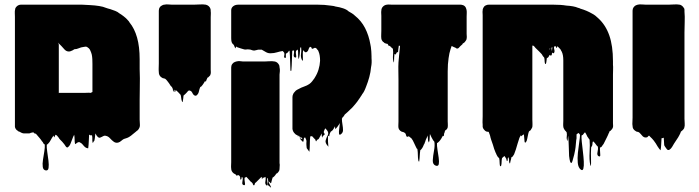

<svg xmlns="http://www.w3.org/2000/svg" viewBox="-20 -592 3140 862"><path d="M190 58Q189 69 192 89Q195 109 197.5 129Q200 149 198 162Q196 175 185 173Q174 171 172 157.5Q170 144 173 125Q176 106 179 87.5Q182 69 181 57Q180 57 177 54Q175 52 175 52Q174 50 172.5 47Q171 44 169 43Q164 35 158 28Q152 21 146 14L140 7Q138 9 138 9Q137 9 134 6Q133 5 132 4Q131 3 129 2Q125 3 123 3.5Q121 4 119 4Q115 7 110 7H92Q81 8 69 0L61 -3Q60 -5 58.5 -6Q57 -7 55 -8Q48 -15 47 -23V-516Q47 -524 46.5 -533.5Q46 -543 48 -550Q48 -552 48.5 -553Q49 -554 49 -555Q51 -559 52 -560Q54 -562 55 -563Q56 -564 57 -565Q65 -571 74 -571H348Q358 -570 367.5 -570Q377 -570 386 -569Q406 -568 425 -565Q444 -562 455 -557L464 -554Q467 -553 469.5 -552.5Q472 -552 475 -551Q487 -547 497.5 -543Q508 -539 516 -532Q520 -530 524 -527Q528 -524 535 -519Q546 -511 556 -499Q560 -495 561 -492Q584 -464 595.5 -423Q607 -382 607 -326V-282Q608 -267 608 -240.5Q608 -214 607.5 -187Q607 -160 607 -145V-54Q607 -45 608 -34Q609 -23 604 -15L600 -9Q599 -8 598 -7Q597 -6 595 -5Q592 -3 588 1Q581 6 575 11.5Q569 17 561 22Q555 26 548.5 28Q542 30 536 32Q529 36 523.5 41Q518 46 511 48Q500 51 491 44.5Q482 38 474 29Q466 20 456 18Q451 16 446 18Q441 20 436 23Q433 24 430.5 25.5Q428 27 424 26Q419 24 414.5 17.5Q410 11 408 7Q407 14 406.5 22Q406 30 404 38Q404 40 402.5 41Q401 42 400 44Q399 45 398 48Q397 51 396 49Q394 41 394.5 32.5Q395 24 393 15Q391 16 388 16Q386 16 383 13Q382 14 381 13.5Q380 13 380 14Q379 29 378.5 44Q378 59 376 73Q376 75 372 73Q370 73 368 72Q366 71 364 70Q357 65 352.5 58.5Q348 52 340 48Q334 43 325 50Q323 51 321 53Q317 55 317 55Q315 45 315 34Q315 23 313 13Q308 22 304.5 32.5Q301 43 297 52Q296 55 294.5 57.5Q293 60 291 63Q290 64 286.5 67.5Q283 71 281 70Q277 69 274 63.5Q271 58 269 56L259 44Q255 40 251.5 36.5Q248 33 245 29Q245 27 243.5 26Q242 25 242 25V24Q239 20 236 17Q233 14 229 13Q227 17 226 20Q225 23 224 25Q220 18 218 13Q212 0 214 2.5Q216 5 218.5 12.5Q221 20 217 21Q217 22 216 23.5Q215 25 215 24Q213 28 211 31Q209 34 207 38Q205 42 202.5 45.5Q200 49 197 52Q196 53 194 55Q192 57 190 58ZM248 -393 242 -399Q233 -409 233.5 -409Q234 -409 238.5 -403.5Q243 -398 244 -392V-179Q244 -171 244 -173.5Q244 -176 248 -175H359Q366 -175 373 -175.5Q380 -176 387 -175L395 -179V-305Q395 -316 394.5 -326.5Q394 -337 392 -347Q390 -355 386 -364Q385 -367 383 -370Q381 -373 379 -375L371 -381Q367 -383 363 -382.5Q359 -382 354 -381Q344 -380 334 -375.5Q324 -371 314 -371Q312 -370 310 -368.5Q308 -367 306 -366Q302 -364 296.5 -362Q291 -360 286 -361Q277 -362 269.5 -370Q262 -378 256 -385Z M800 -134Q799 -133 797.5 -135.5Q796 -138 796 -140Q794 -146 793.5 -152.5Q793 -159 791 -166Q792 -165 786.5 -171Q781 -177 779 -179Q777 -181 774 -183.5Q771 -186 771 -186L769 -188Q768 -187 767.5 -183Q767 -179 765 -179Q763 -180 763.5 -184Q764 -188 762 -189Q760 -190 760 -185Q760 -180 758 -181Q756 -184 756.5 -188Q757 -192 752 -201L746 -207Q742 -213 739 -218Q735 -223 731 -228.5Q727 -234 722 -238Q720 -239 716.5 -240Q713 -241 711 -241Q709 -242 707 -243.5Q705 -245 703 -246Q693 -254 693 -268Q692 -278 692.5 -288Q693 -298 693 -307V-544Q693 -549 694 -552Q696 -558 698 -560Q699 -562 700.5 -563Q702 -564 703 -565Q706 -567 710 -569Q714 -571 718 -571Q726 -573 735.5 -572Q745 -571 752 -571H851Q864 -571 877.5 -572Q891 -573 904 -571Q920 -567 925 -552Q926 -549 926 -541Q927 -535 926.5 -528.5Q926 -522 926 -515V-279Q926 -275 926.5 -269Q927 -263 925 -258Q924 -254 922.5 -252.5Q921 -251 919 -249Q918 -248 917 -247Q916 -246 915 -245Q915 -245 914.5 -244.5Q914 -244 913 -244Q913 -244 912.5 -243.5Q912 -243 911 -243Q910 -241 909.5 -238.5Q909 -236 907 -234Q906 -232 905.5 -228.5Q905 -225 903 -226Q901 -226 901 -229Q898 -224 895.5 -219.5Q893 -215 889 -210Q887 -207 883 -203Q882 -202 880 -202Q880 -201 879.5 -201Q879 -201 879 -201Q875 -192 873 -181.5Q871 -171 863 -164Q857 -160 851 -165Q847 -167 843 -176Q839 -185 828 -186Q826 -185 823 -182Q820 -178 817.5 -175.5Q815 -173 811 -169Q807 -165 804 -163Q803 -156 802.5 -149Q802 -142 800 -134Z M1601 -161Q1599 -157 1596 -153Q1593 -149 1591 -146Q1588 -141 1584.5 -136.5Q1581 -132 1577 -127Q1574 -124 1571.5 -120.5Q1569 -117 1566 -114Q1562 -110 1559 -106.5Q1556 -103 1552 -100Q1546 -94 1540 -88.5Q1534 -83 1528 -78Q1526 -75 1524 -71.5Q1522 -68 1519 -66Q1519 -66 1519 -65.5Q1519 -65 1518 -65L1515 -59Q1515 -47 1517.5 -33Q1520 -19 1520 -7.5Q1520 4 1510 11Q1503 16 1502 8Q1501 0 1503 -14Q1505 -28 1506 -40Q1504 -35 1499 -29Q1495 -22 1489 -16Q1486 -13 1486 -12Q1485 -15 1484.5 -18Q1484 -21 1484 -25Q1483 -22 1479 -16L1474 -8Q1471 -5 1468 -3Q1467 -2 1466.5 -2Q1466 -2 1465 -1Q1461 6 1459.5 11.5Q1458 17 1458 20Q1458 20 1457.5 20Q1457 20 1457 19Q1453 15 1452.5 23Q1452 31 1452.5 43Q1453 55 1454 62.5Q1455 70 1453 65Q1439 50 1442 38.5Q1445 27 1451 16Q1457 5 1449 -6L1444 -12L1440 -16Q1432 -1 1434 3.5Q1436 8 1438 9Q1440 10 1433 16Q1430 17 1429 20Q1428 21 1427 24Q1426 27 1426 26Q1425 21 1424.5 16.5Q1424 12 1424 7Q1419 18 1414 26Q1413 29 1411 31Q1409 33 1408 34Q1404 36 1403 36Q1402 37 1401.5 40Q1401 43 1399 42Q1397 42 1397 39Q1397 36 1395 34L1389 28Q1383 22 1386 24Q1389 26 1380 19Q1379 20 1376 20Q1373 20 1373 20Q1371 37 1371 54.5Q1371 72 1369 89Q1369 90 1367.5 87.5Q1366 85 1365 84L1357 73Q1355 56 1355.5 50.5Q1356 45 1356 41Q1356 37 1350 25Q1349 26 1347.5 26Q1346 26 1345 27Q1344 31 1343.5 36Q1343 41 1341 45Q1340 46 1339 44Q1338 42 1336 41Q1325 30 1326 29Q1327 28 1331.5 30.5Q1336 33 1337.5 32.5Q1339 32 1330 22Q1330 25 1328 27Q1327 28 1326 24.5Q1325 21 1322 17H1321Q1317 20 1318.5 24.5Q1320 29 1316 15Q1313 15 1312 14Q1307 12 1304 8Q1295 0 1293 -13V-156Q1293 -163 1296 -169Q1298 -174 1300 -176Q1302 -179 1308 -185Q1311 -187 1314 -189Q1317 -191 1320 -192Q1332 -199 1345.5 -203.5Q1359 -208 1369 -215Q1376 -220 1381.5 -227Q1387 -234 1392 -241Q1392 -242 1392.5 -242Q1393 -242 1393 -243Q1404 -260 1410 -279.5Q1416 -299 1417 -319Q1417 -346 1410 -361Q1409 -366 1404 -370Q1403 -372 1402 -373Q1401 -374 1400 -375Q1399 -375 1399 -376Q1398 -376 1397.5 -376.5Q1397 -377 1396 -377Q1393 -378 1390 -376Q1387 -374 1384 -373Q1381 -373 1380 -374Q1376 -379 1378.5 -379Q1381 -379 1372 -382Q1367 -378 1365 -370Q1363 -362 1356 -358Q1351 -356 1347 -360Q1346 -362 1344 -364.5Q1342 -367 1341 -365Q1339 -358 1339.5 -345.5Q1340 -333 1340 -324.5Q1340 -316 1336 -322Q1329 -335 1331.5 -350Q1334 -365 1332 -379Q1328 -379 1328 -378Q1327 -368 1326.5 -358Q1326 -348 1324 -338Q1324 -335 1322.5 -330.5Q1321 -326 1320 -329Q1318 -339 1318.5 -349.5Q1319 -360 1317 -370L1313 -366Q1307 -364 1309 -364Q1307 -357 1309.5 -344Q1312 -331 1304 -334Q1297 -337 1299 -347.5Q1301 -358 1300 -366Q1299 -365 1296 -365Q1295 -364 1293.5 -364.5Q1292 -365 1292 -364Q1291 -342 1290.5 -320Q1290 -298 1288 -275Q1288 -274 1286 -274Q1284 -274 1284 -275Q1283 -297 1282.5 -319.5Q1282 -342 1280 -364Q1280 -364 1277 -364Q1276 -361 1273.5 -358.5Q1271 -356 1269 -354Q1267 -352 1264 -352Q1263 -348 1263.5 -339Q1264 -330 1259 -332Q1254 -334 1256 -341.5Q1258 -349 1256 -355Q1255 -357 1253.5 -358.5Q1252 -360 1249 -363Q1236 -361 1223 -357Q1210 -353 1197 -353Q1185 -352 1175 -357.5Q1165 -363 1155 -369H1139Q1135 -368 1131 -367Q1127 -366 1122 -365Q1115 -365 1109.5 -367.5Q1104 -370 1097 -370Q1093 -371 1087.5 -370Q1082 -369 1077 -370Q1070 -372 1061.5 -374.5Q1053 -377 1045 -380Q1044 -381 1043 -382Q1042 -383 1041 -383Q1040 -382 1038 -378Q1038 -375 1036 -375Q1037 -375 1034 -380Q1033 -383 1031.5 -386.5Q1030 -390 1029 -391Q1027 -393 1024.5 -395.5Q1022 -398 1023 -397L1020 -403Q1018 -410 1018 -421V-546Q1018 -557 1027 -564Q1036 -571 1050 -571H1406Q1422 -571 1436 -570Q1450 -569 1463 -567Q1469 -566 1474.5 -565.5Q1480 -565 1485 -563Q1505 -560 1521 -554.5Q1537 -549 1545 -541Q1552 -537 1559.5 -532.5Q1567 -528 1573 -522Q1602 -499 1619 -466Q1636 -433 1643 -392Q1645 -385 1647 -362Q1647 -359 1647.5 -352Q1648 -345 1648 -338V-331Q1649 -320 1648.5 -310Q1648 -300 1646 -291Q1644 -268 1638 -246Q1632 -224 1624 -204Q1615 -179 1606 -169Q1605 -167 1604 -165Q1603 -163 1601 -161ZM1195 230Q1184 219 1185 223Q1186 227 1191 236Q1196 245 1197 249Q1198 253 1187 242Q1180 240 1182.5 228.5Q1185 217 1183 210Q1183 209 1181.5 207.5Q1180 206 1180 208Q1179 213 1180 222Q1181 231 1181 237Q1181 243 1176 240Q1169 234 1171.5 222.5Q1174 211 1172 202Q1170 203 1168 204Q1166 205 1164 206H1159Q1159 211 1157 211Q1155 212 1155.5 208Q1156 204 1154 202L1130 226Q1128 227 1125 230Q1124 232 1123.5 235Q1123 238 1121 240Q1120 241 1118.5 239.5Q1117 238 1116 237Q1115 235 1114.5 232.5Q1114 230 1112 229Q1110 226 1105 223Q1104 221 1099 216Q1094 211 1088 204Q1087 203 1086.5 203Q1086 203 1085 202Q1084 202 1083.5 203Q1083 204 1082 204Q1082 206 1078 206Q1077 215 1079.5 228.5Q1082 242 1074 239Q1066 237 1068 226Q1070 215 1070 205Q1067 205 1065 203Q1064 207 1064 210Q1064 213 1061 214Q1058 215 1058.5 209.5Q1059 204 1057 201Q1057 200 1056.5 199.5Q1056 199 1056 198Q1052 196 1048 193Q1044 199 1043 197Q1035 189 1037.5 190Q1040 191 1043 193.5Q1046 196 1038 191L1036 190L1030 187Q1018 178 1018 165Q1017 158 1017.5 150.5Q1018 143 1018 136V-289Q1018 -294 1019 -297Q1021 -303 1023 -305L1029 -311Q1032 -313 1035 -314Q1038 -315 1041 -316Q1049 -318 1056.5 -317.5Q1064 -317 1071 -316H1168Q1176 -316 1189 -317Q1202 -318 1213 -316Q1225 -314 1232 -302Q1235 -298 1235 -290Q1237 -282 1236.5 -273Q1236 -264 1235 -257V132Q1235 136 1235 140Q1235 144 1236 148Q1236 149 1235.5 156Q1235 163 1235 166Q1235 172 1232.5 176Q1230 180 1229 181Q1226 186 1220 188Q1217 194 1211 200Q1207 204 1204 205Q1203 208 1202 211.5Q1201 215 1200 219Q1199 222 1198 227Q1197 232 1195 230Z M1942 50Q1941 61 1944 79.5Q1947 98 1949.5 116Q1952 134 1950 144.5Q1948 155 1937 152Q1922 147 1923 127.5Q1924 108 1928.5 84.5Q1933 61 1930 44L1929 43Q1925 39 1922.5 34Q1920 29 1917 24L1911 11H1910Q1909 20 1909 29.5Q1909 39 1906 47Q1906 49 1904.5 45.5Q1903 42 1902 40Q1901 34 1901 28Q1901 22 1900 16Q1898 23 1894.5 29.5Q1891 36 1889 44Q1889 45 1888.5 45.5Q1888 46 1888 46Q1887 49 1886 52Q1885 55 1883 57Q1882 61 1880 64.5Q1878 68 1876 72Q1875 73 1875 73.5Q1875 74 1873 76Q1871 80 1867 82Q1865 95 1864.5 107.5Q1864 120 1862 133Q1861 135 1859.5 132Q1858 129 1858 128Q1856 116 1856 103.5Q1856 91 1854 78Q1854 77 1853.5 77Q1853 77 1853 76Q1852 76 1851.5 75.5Q1851 75 1851 75Q1850 73 1849 71Q1848 69 1847 67Q1842 58 1838 48Q1834 38 1827 29Q1824 26 1818 22Q1818 21 1817.5 21Q1817 21 1817 21Q1814 19 1811.5 21Q1809 23 1807 22Q1804 20 1803 15Q1802 10 1800 7Q1798 5 1796.5 4Q1795 3 1793 2Q1789 0 1786 0Q1785 0 1784.5 -0.5Q1784 -1 1783 -1Q1776 -4 1771 -12Q1769 -16 1769 -18Q1768 -25 1768.5 -32Q1769 -39 1769 -46V-234Q1769 -254 1768.5 -273.5Q1768 -293 1769 -312Q1770 -318 1770 -323.5Q1770 -329 1771 -334Q1771 -332 1771.5 -340.5Q1772 -349 1773.5 -360.5Q1775 -372 1775.5 -380.5Q1776 -389 1776 -386Q1775 -387 1773.5 -386.5Q1772 -386 1771 -387Q1770 -386 1770 -383Q1769 -380 1769 -376Q1769 -372 1768 -368Q1768 -361 1767 -357Q1766 -356 1765 -357.5Q1764 -359 1763 -359Q1762 -358 1759.5 -353Q1757 -348 1755 -347Q1754 -347 1752.5 -349Q1751 -351 1751 -349Q1750 -344 1749.5 -333Q1749 -322 1749 -315Q1749 -308 1747 -314Q1743 -328 1744.5 -343Q1746 -358 1744 -373Q1740 -377 1737 -379Q1735 -381 1733 -383Q1731 -385 1729 -387Q1727 -385 1727 -385Q1726 -384 1723 -390L1720 -395Q1719 -395 1717.5 -395.5Q1716 -396 1714 -396L1706 -399Q1705 -401 1703.5 -402Q1702 -403 1700 -404Q1693 -411 1692 -419Q1691 -427 1691.5 -436.5Q1692 -446 1692 -454V-521Q1692 -526 1691.5 -532.5Q1691 -539 1692 -544Q1692 -555 1699.5 -562.5Q1707 -570 1717 -571Q1722 -572 1728 -571.5Q1734 -571 1740 -571H2048Q2052 -571 2058 -569Q2059 -569 2059.5 -568.5Q2060 -568 2061 -568Q2069 -564 2072 -556Q2074 -552 2074 -550Q2076 -543 2075.5 -534Q2075 -525 2075 -517V-440Q2077 -425 2074 -414Q2072 -410 2071 -409Q2069 -406 2066.5 -403Q2064 -400 2060 -398Q2059 -398 2057 -396Q2057 -396 2056 -393Q2055 -392 2048 -386Q2045 -383 2045 -383Q2043 -381 2040 -377.5Q2037 -374 2033 -374Q2029 -374 2028 -375.5Q2027 -377 2024 -378L2017 -381Q2015 -382 2012.5 -383Q2010 -384 2008 -386Q2007 -382 2005.5 -379Q2004 -376 2003 -372Q1997 -354 1994 -331L1991 -303Q1990 -287 1990 -271.5Q1990 -256 1990 -240V-47Q1990 -45 1990.5 -36Q1991 -27 1990 -20Q1989 -17 1987 -13Q1986 -12 1984.5 -10.5Q1983 -9 1981 -8L1978 -5Q1977 -3 1976.5 0.5Q1976 4 1974 7Q1973 10 1973 15Q1973 20 1970 19Q1968 19 1968 17Q1967 21 1964 25Q1962 30 1955 39Q1952 43 1946 48Q1944 50 1942 50ZM2056 -393Q2056 -393 2056 -393Q2056 -393 2056 -393Q2057 -394 2056 -393Q2056 -393 2056 -393Z M2591 16Q2590 25 2592 45Q2594 65 2597 89Q2600 113 2601 133.5Q2602 154 2599 165Q2596 176 2587 169Q2576 160 2574 139.5Q2572 119 2574.5 94Q2577 69 2580.5 46.5Q2584 24 2584 13L2578 5Q2574 7 2571 9Q2570 9 2569 10Q2568 17 2568.5 23.5Q2569 30 2567 37Q2565 59 2564 69Q2563 79 2558 102L2552 124Q2551 128 2550 131.5Q2549 135 2547 138Q2547 139 2545.5 139.5Q2544 140 2543 139Q2539 136 2537 122.5Q2535 109 2535 108Q2534 86 2533.5 63.5Q2533 41 2531 19Q2531 16 2530 22.5Q2529 29 2528.5 36Q2528 43 2527 40Q2523 31 2524.5 21Q2526 11 2524 2Q2523 0 2521 -2Q2519 -4 2517 -6Q2515 -8 2513 -12L2510 -18Q2508 -26 2508.5 -34.5Q2509 -43 2509 -50V-321Q2509 -346 2502 -360Q2502 -361 2499 -365Q2498 -369 2494 -373L2483 -384H2482Q2482 -384 2482 -383Q2482 -382 2481 -381Q2481 -376 2479 -377Q2477 -377 2477 -380Q2477 -383 2475 -384Q2475 -384 2470 -384Q2469 -384 2468 -383Q2466 -378 2468 -372Q2469 -368 2469.5 -365Q2470 -362 2469 -358Q2469 -357 2468 -356Q2468 -353 2464 -353Q2461 -353 2459 -356Q2459 -356 2458 -358Q2459 -355 2458 -351Q2458 -349 2457 -345.5Q2456 -342 2451 -343Q2449 -343 2448 -344Q2448 -344 2447.5 -344.5Q2447 -345 2447 -346Q2445 -342 2445 -341Q2442 -333 2435 -331Q2434 -325 2433.5 -318.5Q2433 -312 2431 -306Q2431 -305 2429 -305Q2427 -305 2427 -306Q2425 -313 2425 -320Q2425 -327 2423 -334L2419 -338Q2419 -339 2417 -341Q2417 -341 2417 -341.5Q2417 -342 2416 -342Q2415 -344 2414 -346Q2413 -348 2412 -349Q2407 -355 2400 -361.5Q2393 -368 2384 -377Q2383 -378 2379 -383Q2375 -388 2376 -387Q2375 -386 2374 -386Q2367 -388 2369 -391Q2371 -394 2375.5 -396Q2380 -398 2380.5 -396.5Q2381 -395 2371 -388H2370V-55Q2370 -52 2370.5 -41Q2371 -30 2370 -22Q2368 -16 2366 -14Q2366 -14 2362 -7Q2361 -6 2360 -6Q2357 -3 2355 -2Q2352 5 2350.5 14Q2349 23 2347 31Q2346 34 2345.5 37Q2345 40 2343 43Q2341 48 2339 48Q2335 48 2335 43Q2334 35 2333.5 26.5Q2333 18 2332 11L2323 17Q2320 20 2319 20Q2318 18 2318 15L2312 27Q2308 39 2304 52Q2300 65 2296 79Q2293 89 2288 101Q2286 105 2284 107Q2282 111 2280 112Q2276 114 2276 114Q2275 118 2274.5 122Q2274 126 2272 131Q2271 133 2270.5 138.5Q2270 144 2268 141Q2265 136 2265.5 129.5Q2266 123 2264 118Q2264 116 2262.5 115Q2261 114 2261 115Q2259 119 2259.5 124Q2260 129 2257 131Q2255 132 2254.5 127.5Q2254 123 2253 121L2248 113Q2247 112 2246.5 110.5Q2246 109 2244 109Q2244 109 2243.5 109Q2243 109 2243 110Q2241 111 2239 113Q2237 115 2235 117Q2234 117 2234 117.5Q2234 118 2234 118Q2232 126 2232 135Q2232 144 2230 152Q2229 153 2227 154Q2225 155 2225 154Q2223 145 2223 136Q2223 127 2221 118Q2218 116 2215 112L2214 111L2209 102Q2209 101 2208.5 100.5Q2208 100 2208 99L2205 93Q2198 77 2193 58L2185 35Q2184 33 2183.5 30Q2183 27 2182 25Q2181 18 2178.5 12Q2176 6 2174 0L2165 -1L2159 -4L2155 -8Q2148 -15 2147 -23V-32Q2146 -42 2146.5 -52Q2147 -62 2147 -70V-524Q2147 -529 2146.5 -534.5Q2146 -540 2147 -545Q2147 -550 2148 -552Q2150 -558 2152 -560Q2155 -566 2164 -569Q2166 -570 2168.5 -570.5Q2171 -571 2175 -571H2408Q2429 -571 2464 -571Q2499 -571 2522 -567Q2539 -566 2552.5 -563.5Q2566 -561 2575 -557Q2581 -556 2586 -553Q2600 -549 2613 -543.5Q2626 -538 2638 -531Q2646 -527 2653 -521.5Q2660 -516 2666 -510Q2699 -480 2715.5 -433Q2732 -386 2732 -317V-301Q2733 -293 2732.5 -280.5Q2732 -268 2732 -257V-39Q2732 -34 2732.5 -28.5Q2733 -23 2731 -18Q2731 -17 2730.5 -17Q2730 -17 2730 -16Q2729 -13 2722 -6L2721 -5Q2719 -3 2717 -3Q2717 -2 2716.5 -2Q2716 -2 2716 -1Q2715 0 2715 2Q2715 4 2713 6Q2712 10 2709.5 14.5Q2707 19 2705 24L2690 54Q2686 60 2684 62Q2680 70 2674 70Q2673 76 2674 86.5Q2675 97 2675 104.5Q2675 112 2669 110Q2659 106 2662.5 91.5Q2666 77 2664 66Q2660 63 2658 60Q2656 58 2655 56Q2653 54 2652 52L2646 45Q2646 45 2645.5 45Q2645 45 2645 44Q2644 44 2643.5 43.5Q2643 43 2642 43Q2640 47 2640 52.5Q2640 58 2638 63Q2637 65 2635.5 67Q2634 69 2634 71Q2633 80 2633 96.5Q2633 113 2633.5 128Q2634 143 2633 150Q2632 157 2630 148Q2625 125 2627 91Q2629 57 2627 35Q2623 31 2622 28Q2617 23 2614 15L2611 9Q2606 2 2606.5 1Q2607 0 2607 1Q2606 3 2604 4Q2604 4 2602.5 6Q2601 8 2600 9Q2600 10 2599 10Q2599 11 2597.5 12.5Q2596 14 2596 14H2595Q2593 16 2591 16ZM2457 -368Q2458 -363 2458 -362Q2458 -368 2459 -372Q2460 -376 2460 -380Q2456 -378 2456 -378Q2456 -376 2456 -373Q2456 -370 2457 -368ZM2448 -367Q2451 -375 2449.5 -375Q2448 -375 2448 -375Z M3053 -59Q3053 -49 3054 -38Q3055 -27 3052 -18Q3052 -17 3051.5 -16.5Q3051 -16 3051 -15Q3050 -15 3048 -11L3042 -5Q3040 -3 3038 -2L3037 -1Q3036 3 3034 7Q3032 11 3030 15Q3025 25 3018.5 34Q3012 43 3006 53Q3002 60 2997.5 67.5Q2993 75 2986 80Q2979 84 2974 78Q2969 72 2966 67Q2965 65 2964 63.5Q2963 62 2962 60Q2961 52 2961 43Q2961 34 2960 26Q2959 26 2959 26.5Q2959 27 2958 27Q2957 27 2956.5 27.5Q2956 28 2954 28Q2953 29 2952 28.5Q2951 28 2950 29Q2949 42 2948.5 55.5Q2948 69 2946 82Q2945 83 2944 81Q2943 79 2941 78L2932 65Q2925 52 2915 39Q2908 30 2898 21Q2896 17 2893 17Q2892 18 2890 20Q2888 22 2886 24Q2877 27 2870 23Q2866 21 2863 17Q2860 13 2856 9L2850 3Q2847 0 2838 -1Q2834 -3 2833 -4Q2820 -12 2820 -26Q2820 -28 2819.5 -30.5Q2819 -33 2819 -35Q2819 -43 2819.5 -50Q2820 -57 2820 -64V-528Q2820 -536 2820 -544.5Q2820 -553 2825 -560L2831 -566Q2836 -569 2843 -571Q2852 -573 2862 -572Q2872 -571 2880 -571H2982Q2994 -571 3006.5 -572Q3019 -573 3031 -571Q3033 -571 3035 -570Q3044 -566 3049 -558Q3053 -554 3053 -548.5Q3053 -543 3053 -540Q3055 -518 3054 -493.5Q3053 -469 3053 -446Z"/></svg>

Font: Rubik Wet Paint
Style: Regular
Weight: 400
Designer: Hubert and Fischer, NaN
Foundry: Hubert and Fischer, NaN
Version: Version 2.200